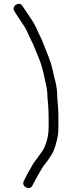

<svg xmlns="http://www.w3.org/2000/svg" viewBox="-20 -767 368 983"><path d="M273 -271C273 -296.8 270.1 -323.6 265 -344C259.2 -363 254.8 -386.6 250 -407C239 -456.5 219.9 -497.5 203 -541C194.2 -566.1 184.5 -582.6 174 -605C154.5 -655.1 122.4 -692.8 96 -735C80.2 -763.5 35.5 -736.7 54 -709C58.9 -701.2 64 -693 69 -685.5L80 -669C97.7 -642.4 115.5 -618.3 128 -585C133.3 -574.3 138.3 -564 143 -554C152.6 -536.2 162.5 -507.4 171 -488C184.3 -459.4 193.5 -428.9 202 -397C209.3 -353.5 223 -319.7 223 -269C223.7 -257 224.7 -245.7 226 -235L228 -203C228.7 -193.7 229 -184 229 -174V-115C229 -77.7 221.2 -43.8 209 -17C204.1 -0.7 190.8 13.9 182 27C171.2 43.9 161.1 53.7 150 71C136.2 95.2 112.5 135.5 102 160C86.4 188.1 133.7 210.8 146 183L157 161C164.3 149.4 185.5 109.2 193 98C203.3 80.4 212.4 71.7 224 55L240 31C246.7 21.7 252 11.7 256 1C268.5 -33.9 279 -68.3 279 -115V-174C279 -208.5 275 -237 273 -271Z"/></svg>

Font: HoneyBee
Style: Book
Weight: 300
Foundry: Cannot Into Space Fonts
Version: Version 0.89